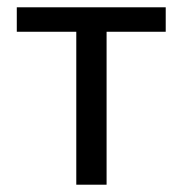

<svg xmlns="http://www.w3.org/2000/svg" viewBox="-20 -506 500 526"><path d="M189 0H272V-419H434V-486H26V-419H189Z"/></svg>

Font: DAIFUKU Sans
Style: Regular
Weight: 400
Designer: Original font ‘Source Han Sans JP’ : Paul D. Hunt
Foundry: Daifuku
Version: Version 1.000